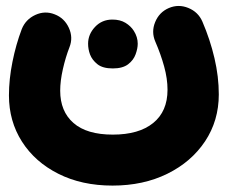

<svg xmlns="http://www.w3.org/2000/svg" viewBox="-20 -317 743 629"><path d="M348.6 291Q248 291 171.4 252.4Q94.7 213.9 52 147Q9.3 80.1 9.3 -4.4Q9.3 -57.1 20.8 -114.3Q32.2 -171.4 51.3 -221.7Q64 -253.4 95.7 -268.1Q127.4 -282.7 159.2 -270Q190.9 -257.8 205.6 -225.8Q220.2 -193.8 207.5 -162.1Q194.8 -129.4 186 -90.6Q177.2 -51.8 177.2 -20Q177.2 47.9 220.7 85.9Q264.2 124 349.6 124Q435.1 124 481.9 85.9Q528.8 47.9 528.8 -22.9Q528.8 -59.1 517.8 -99.1Q506.8 -139.2 488.8 -180.7Q475.1 -212.4 488.3 -244.6Q501.5 -276.9 532.7 -290.5Q564.5 -304.2 596.9 -291Q629.4 -277.8 643.1 -246.1Q668.5 -187 682.6 -126.5Q696.8 -65.9 696.8 -7.8Q696.8 78.1 651.9 145.8Q606.9 213.4 528.3 252.2Q449.7 291 348.6 291ZM268.6 -173.8Q268.6 -204.6 291.3 -228.8Q314 -252.9 348.1 -252.9Q373.5 -252.9 391.1 -242.2Q408.7 -231.4 418.5 -215.8Q431.2 -195.8 431.2 -173.8Q431.2 -158.2 424.3 -139.2Q417.5 -120.1 399.7 -106.4Q381.8 -92.8 349.6 -92.8Q316.4 -92.8 299.1 -106.7Q281.7 -120.6 274.9 -138.7Q268.6 -155.8 268.6 -173.8Z"/></svg>

Font: Mikhak-FD Black
Style: Regular
Weight: 900
Designer: Amin Abedi
Version: Version 3.2